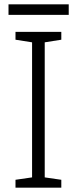

<svg xmlns="http://www.w3.org/2000/svg" viewBox="-20 -860 351 880"><path d="M261 0H51V-36L127 -47V-666L51 -678V-714H261V-678L185 -666V-47L261 -36ZM295 -840V-792H19V-840Z"/></svg>

Font: Noto Sans Cherokee Light
Style: Regular
Weight: 300
Designer: Monotype Design Team
Foundry: Monotype Imaging Inc.
Version: Version 2.001; ttfautohint (v1.8.4.7-5d5b)